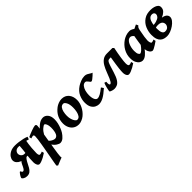

<svg xmlns="http://www.w3.org/2000/svg" viewBox="226 -1612 3011 3011"><g transform="rotate(-45 1731.5 -106.5)"><path d="M301.8 -62Q301.8 -99.6 304.9 -147.7Q308.1 -195.8 314.5 -236.8Q319.8 -270.5 323.7 -308.6Q327.6 -346.7 330.1 -378.9Q332.5 -411.1 332.5 -426.8L436.5 -437.5L466.8 -418.9Q447.8 -315.9 442.4 -244.6Q437 -173.3 437 -134.8Q437 -110.8 443.1 -94.2Q449.2 -77.6 461.9 -77.6Q475.6 -77.6 488.8 -81.8Q502 -85.9 513.7 -91.3L522.9 -54.2Q495.1 -34.7 462.4 -16.8Q429.7 1 400.1 12.2Q370.6 23.4 353 23.4Q328.1 23.4 314.9 -3.9Q301.8 -31.2 301.8 -62ZM502 -369.6Q478 -379.9 439.5 -387.5Q400.9 -395 364 -399.2Q327.1 -403.3 307.1 -403.3Q267.1 -403.3 245.4 -381.1Q223.6 -358.9 223.6 -329.1Q223.6 -314.5 231.7 -297.6Q239.7 -280.8 256.3 -269Q272.9 -257.3 297.4 -257.3Q308.1 -257.3 326.4 -258.8Q344.7 -260.3 355.5 -266.1L337.9 -207.5Q321.8 -203.6 301 -202.6Q280.3 -201.7 252.9 -201.7Q208.5 -201.7 171.9 -216.6Q135.3 -231.4 113.5 -257.3Q91.8 -283.2 91.8 -316.4Q91.8 -346.7 113 -379.2Q134.3 -411.6 177 -434.3Q219.7 -457 284.2 -457Q322.3 -457 365.7 -451.4Q409.2 -445.8 450 -436.3Q490.7 -426.8 520 -414.1Q516.6 -388.2 502 -369.6ZM213.9 -228 314.9 -220.7Q283.7 -207 262.9 -179Q242.2 -150.9 225.8 -116.9Q209.5 -83 191.4 -51.8Q173.3 -20.5 147.7 -0.2Q122.1 20 82 20Q46.4 20 19.8 4.2Q-6.8 -11.7 -6.8 -26.9Q-6.8 -32.2 0 -45.9Q6.8 -59.6 16.8 -75Q26.9 -90.3 36.9 -101.3Q46.9 -112.3 52.7 -112.3Q56.2 -112.3 60.3 -104Q64.5 -95.7 70.8 -87.2Q77.1 -78.6 85.9 -78.6Q101.1 -78.6 112.8 -93Q124.5 -107.4 134.8 -128.9Q145 -150.4 156 -172.4Q167 -194.3 180.9 -210.2Q194.8 -226.1 213.9 -228Z M1014.2 -306.2Q1014.2 -266.1 1004.4 -223.4Q994.6 -180.7 979 -142.6Q963.4 -104.5 946.3 -77.1Q923.8 -41.5 890.4 -10.7Q856.9 20 817.4 20Q794.4 20 759.3 -2.2Q724.1 -24.4 691.9 -70.3L704.6 -143.6Q715.3 -127 733.6 -114Q752 -101.1 771.5 -93.5Q791 -85.9 804.7 -85.9Q823.7 -85.9 839.1 -97.7Q854.5 -109.4 862.3 -126.5Q884.3 -172.9 884.3 -254.9Q884.3 -301.3 870.6 -332.5Q856.9 -363.8 840.8 -363.8Q825.7 -363.8 790.3 -334.2Q754.9 -304.7 723.1 -246.6L719.7 -338.9Q761.2 -387.2 793 -412.6Q824.7 -438 850.8 -447.5Q877 -457 902.3 -457Q947.3 -457 980.7 -418.2Q1014.2 -379.4 1014.2 -306.2ZM752 -424.8Q752 -403.8 744.9 -356.4Q737.8 -309.1 723.4 -223.6Q709 -138.2 687 -2.9Q676.3 64 670.9 104Q665.5 144 665 164.3Q664.6 184.6 668 193.8Q660.6 195.8 642.8 202.6Q625 209.5 603.8 218Q582.5 226.6 564.9 233.9Q547.4 241.2 541 244.1L520.5 225.1Q522.9 206.5 530.5 164.3Q538.1 122.1 548.3 66.2Q558.6 10.3 569.6 -50.3Q580.6 -110.8 590.1 -167.5Q599.6 -224.1 605.5 -267.8Q611.3 -311.5 611.3 -332Q611.3 -354.5 604 -359.6Q596.7 -364.7 588.4 -364.7Q582.5 -364.7 567.1 -360.4Q551.8 -356 544.4 -353L535.2 -390.6Q557.1 -400.9 585.4 -412.6Q613.8 -424.3 641.8 -434.3Q669.9 -444.3 692.1 -450.7Q714.4 -457 724.1 -457Q737.8 -457 744.9 -450.4Q752 -443.8 752 -424.8Z M1478.5 -272.9Q1478.5 -208 1445.1 -141.8Q1411.6 -75.7 1356.9 -30.8Q1331.5 -9.8 1295.2 5.1Q1258.8 20 1229.5 20Q1176.8 20 1138.7 -4.6Q1100.6 -29.3 1080.1 -72Q1059.6 -114.7 1059.6 -168Q1059.6 -237.8 1088.9 -299.1Q1118.2 -360.4 1183.6 -410.2Q1209.5 -429.7 1245.6 -443.4Q1281.7 -457 1315.4 -457Q1392.1 -457 1435.3 -405.5Q1478.5 -354 1478.5 -272.9ZM1350.1 -231Q1350.1 -305.2 1328.1 -345.2Q1306.2 -385.3 1281.7 -385.3Q1247.1 -385.3 1226.6 -358.4Q1206.1 -331.5 1197.3 -291Q1188.5 -250.5 1188.5 -209Q1188.5 -165.5 1199.7 -129.4Q1210.9 -93.3 1228 -71.5Q1245.1 -49.8 1262.7 -49.8Q1295.4 -49.8 1314.5 -78.4Q1333.5 -106.9 1341.8 -148.9Q1350.1 -190.9 1350.1 -231Z M1952.1 -402.8Q1938.5 -388.2 1916.7 -368.2Q1895 -348.1 1874.5 -333Q1854 -317.9 1842.8 -317.9Q1834 -317.9 1825.7 -327.4Q1817.4 -336.9 1808.3 -349.6Q1799.3 -362.3 1788.6 -371.8Q1777.8 -381.3 1763.7 -381.3Q1731.4 -381.3 1708.7 -353.5Q1686 -325.7 1674.1 -283Q1662.1 -240.2 1662.1 -194.3Q1662.1 -131.3 1679.4 -96.4Q1696.8 -61.5 1723.6 -61.5Q1752.4 -61.5 1790.3 -82.8Q1828.1 -104 1880.4 -147Q1884.3 -142.1 1894.8 -126.7Q1905.3 -111.3 1907.2 -107.4Q1830.6 -38.1 1776.6 -9Q1722.7 20 1675.8 20Q1646.5 20 1613 4.4Q1579.6 -11.2 1555.9 -50Q1532.2 -88.9 1532.2 -157.2Q1532.2 -223.1 1561.3 -288.3Q1590.3 -353.5 1662.1 -401.4Q1689.5 -419.4 1734.4 -438.2Q1779.3 -457 1823.7 -457Q1852.5 -457 1873.8 -446.3Q1895 -435.5 1913.6 -422.6Q1932.1 -409.7 1952.1 -402.8Z M1970.2 -160.6 2003.4 -150.4Q1999 -115.7 2003.9 -97.2Q2008.8 -78.6 2018.1 -78.6Q2024.9 -78.6 2032.7 -83.5Q2040.5 -88.4 2051.3 -104.5Q2062 -120.6 2076.9 -154.1Q2091.8 -187.5 2112.8 -244.6Q2135.7 -307.1 2163.6 -355Q2191.4 -402.8 2229.7 -429.9Q2268.1 -457 2321.8 -457Q2328.1 -457 2345.2 -457Q2362.3 -457 2382.8 -457Q2403.3 -457 2420.9 -457Q2438.5 -457 2445.8 -457L2360.4 -371.1Q2349.6 -371.1 2329.3 -371.1Q2309.1 -371.1 2303.7 -371.1Q2284.2 -371.1 2271.7 -366.2Q2259.3 -361.3 2248.8 -342.5Q2238.3 -323.7 2224.9 -283Q2211.4 -242.2 2189.9 -170.9Q2166.5 -93.8 2139.9 -52.2Q2113.3 -10.7 2083.3 4.6Q2053.2 20 2019 20Q1996.1 20 1970.7 12Q1945.3 3.9 1933.1 -4.9Q1930.2 -7.3 1932.9 -26.1Q1935.5 -44.9 1941.9 -71Q1948.2 -97.2 1955.8 -121.8Q1963.4 -146.5 1970.2 -160.6ZM2507.8 -57.6Q2478.5 -37.1 2445.8 -19.3Q2413.1 -1.5 2384.8 9.3Q2356.4 20 2338.9 20Q2320.3 20 2308.6 5.9Q2296.9 -8.3 2291.7 -28.3Q2286.6 -48.3 2286.6 -65.4Q2286.6 -103 2292 -151.1Q2297.4 -199.2 2303.7 -240.2Q2311.5 -290.5 2316.4 -322.3Q2321.3 -354 2325 -375.2Q2328.6 -396.5 2331.5 -415L2445.8 -457L2466.3 -437Q2445.3 -334 2433.6 -255.4Q2421.9 -176.8 2421.9 -138.2Q2421.9 -104 2430.4 -92.5Q2439 -81.1 2446.8 -81.1Q2467.8 -81.1 2498.5 -94.7Z M3003.4 -57.6Q2976.1 -38.1 2948.2 -20.3Q2920.4 -2.4 2897.7 8.8Q2875 20 2862.8 20Q2851.1 20 2833.5 7.6Q2815.9 -4.9 2802.2 -36.1Q2788.6 -67.4 2788.6 -122.6Q2788.6 -133.8 2791.7 -159.2Q2794.9 -184.6 2799.8 -216.8Q2804.7 -249 2809.8 -281.2Q2814.9 -313.5 2819.6 -339.1Q2824.2 -364.7 2826.2 -376Q2827.1 -381.8 2842.8 -392.1Q2858.4 -402.3 2881.3 -414.6Q2904.3 -426.8 2927.5 -438Q2950.7 -449.2 2967.3 -457L2984.4 -420.4Q2967.8 -406.7 2960.9 -395.5Q2954.1 -384.3 2947.3 -351.1Q2932.6 -281.2 2925 -226.8Q2917.5 -172.4 2917.5 -150.9Q2917.5 -124.5 2925 -102.8Q2932.6 -81.1 2943.8 -81.1Q2953.6 -81.1 2964.6 -84Q2975.6 -86.9 2995.1 -94.7ZM2954.6 -396.5Q2944.3 -389.2 2933.1 -373.3Q2921.9 -357.4 2911.1 -340.1Q2900.4 -322.8 2891.4 -310.5Q2882.3 -298.3 2876 -298.3Q2869.6 -298.3 2857.4 -310.8Q2845.2 -323.2 2829.6 -339.8Q2814 -356.4 2797.6 -368.9Q2781.2 -381.3 2766.1 -381.3Q2736.8 -381.3 2715.6 -362.1Q2694.3 -342.8 2680.7 -312.3Q2667 -281.7 2660.4 -247.8Q2653.8 -213.9 2653.8 -185.1Q2653.8 -133.3 2666.5 -109.6Q2679.2 -85.9 2693.8 -85.9Q2707.5 -85.9 2734.4 -108.2Q2761.2 -130.4 2803.2 -189L2795.4 -92.3Q2762.7 -47.9 2723.1 -13.9Q2683.6 20 2642.1 20Q2618.2 20 2591.8 3.2Q2565.4 -13.7 2546.9 -50.8Q2528.3 -87.9 2528.3 -148.9Q2528.3 -226.1 2566.9 -294.9Q2605.5 -363.8 2674.3 -411.1Q2700.7 -429.2 2738.5 -443.1Q2776.4 -457 2820.8 -457Q2847.7 -457 2874 -442.4Q2900.4 -427.7 2921.9 -412.8Q2943.4 -397.9 2954.6 -396.5Z M3216.3 -54.7Q3260.3 -54.7 3280.8 -79.6Q3301.3 -104.5 3301.3 -132.3Q3301.3 -149.9 3293 -167.2Q3284.7 -184.6 3263.7 -196Q3242.7 -207.5 3204.6 -207.5Q3176.3 -207.5 3139.9 -198Q3103.5 -188.5 3083.5 -178.7V-251.5Q3171.9 -251.5 3220 -265.6Q3268.1 -279.8 3286.9 -301.8Q3305.7 -323.7 3305.7 -346.7Q3305.7 -367.2 3292.7 -379.6Q3279.8 -392.1 3255.4 -392.1Q3218.8 -392.1 3196.3 -364.3Q3173.8 -336.4 3163.6 -287.4Q3153.3 -238.3 3153.3 -174.3Q3153.3 -54.7 3216.3 -54.7ZM3285.6 -457Q3326.2 -457 3361.3 -447.5Q3396.5 -438 3418.2 -418.7Q3439.9 -399.4 3439.9 -369.1Q3439.9 -323.2 3408.4 -293.2Q3377 -263.2 3330.1 -244.6Q3382.3 -236.3 3406.7 -214.1Q3431.2 -191.9 3431.2 -159.7Q3431.2 -128.4 3406.5 -96.7Q3381.8 -64.9 3343.8 -38.6Q3305.7 -12.2 3263.7 3.9Q3221.7 20 3187 20Q3157.2 20 3127.9 12.7Q3098.6 5.4 3075 -14.4Q3051.3 -34.2 3037.1 -71.3Q3022.9 -108.4 3022.9 -168.5Q3022.9 -238.3 3051.8 -307.1Q3080.6 -376 3144 -418.9Q3176.8 -440.9 3212.2 -449Q3247.6 -457 3285.6 -457Z"/></g></svg>

Font: Gentium Book Plus
Style: Bold Italic
Weight: 700
Italic angle: -8°
Designer: Victor Gaultney, Annie Olsen, Iska Routamaa, Becca Hirsbrunner
Foundry: SIL International
Version: Version 6.101